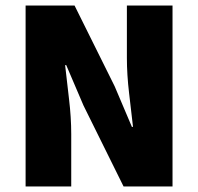

<svg xmlns="http://www.w3.org/2000/svg" viewBox="-20 -670 712 690"><path d="M72 0V-650H248L392 -360L454 -214H458Q452 -267 444 -334.5Q436 -402 436 -462V-650H600V0H424L280 -291L218 -436H214Q220 -381 228 -314.5Q236 -248 236 -188V0Z"/></svg>

Font: Assistant ExtraBold
Style: Regular
Weight: 800
Designer: Hebrew By Ben Nathan, Latin by Paul Hunt
Version: Version 3.000